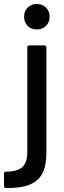

<svg xmlns="http://www.w3.org/2000/svg" viewBox="-63 -737 322 964"><path d="M58 -653Q58 -681 76 -699Q94 -717 122 -717Q150 -717 168 -699Q186 -681 186 -653Q186 -625 168 -607Q150 -589 122 -589Q94 -589 76 -607Q58 -625 58 -653ZM-33 125Q24 125 49 102Q74 79 74 29V-499Q74 -509 84 -509H160Q170 -509 170 -499V28Q170 94 150 133Q130 172 86 190Q42 208 -33 207Q-43 207 -43 197V135Q-43 125 -33 125Z"/></svg>

Font: BarlowMedium
Style: Regular
Weight: 500
Designer: Jeremy Tribby
Foundry: Tribby Type
Version: Version 1.422